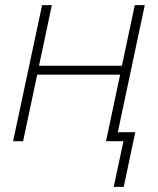

<svg xmlns="http://www.w3.org/2000/svg" viewBox="-20 -550 617 748"><path d="M423 178H462L507 -35H439L544 -530H505L455 -294H132L182 -530H144L31 0H70L125 -259H448L393 0H461Z"/></svg>

Font: Noto Sans ExtraLight
Style: Italic
Weight: 200
Italic angle: -12°
Designer: Monotype Design Team
Foundry: Monotype Imaging Inc.
Version: Version 2.013